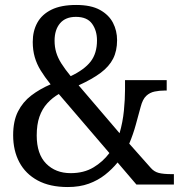

<svg xmlns="http://www.w3.org/2000/svg" viewBox="-20 -744 730 774"><path d="M253 10Q181 10 132 -16.5Q83 -43 58 -90Q33 -137 33 -199Q33 -256 52.5 -294.5Q72 -333 106 -359Q140 -385 184 -404Q160 -434 144 -460Q128 -486 120 -514Q112 -542 112 -575Q112 -619 130.5 -652.5Q149 -686 187.5 -705Q226 -724 287 -724Q347 -724 383 -704Q419 -684 435.5 -652Q452 -620 452 -582Q452 -539 436 -507.5Q420 -476 386 -450.5Q352 -425 297 -400L462 -207Q475 -252 479.5 -298Q484 -344 484 -382V-421H652V-379H643Q623 -379 603.5 -375Q584 -371 569.5 -357.5Q555 -344 547 -313Q538 -280 527.5 -241.5Q517 -203 501 -165L588 -67Q601 -52 619.5 -47Q638 -42 673 -42H681V0H530L454 -89Q432 -62 403.5 -39.5Q375 -17 338 -3.5Q301 10 253 10ZM265 -46Q318 -46 356.5 -69Q395 -92 421 -127L217 -365Q191 -350 170.5 -327.5Q150 -305 139 -273.5Q128 -242 128 -198Q128 -123 166 -84.5Q204 -46 265 -46ZM265 -437Q320 -463 345.5 -496Q371 -529 371 -581Q371 -621 351 -648.5Q331 -676 286 -676Q244 -676 222 -650Q200 -624 200 -580Q200 -555 206.5 -533Q213 -511 227.5 -488Q242 -465 265 -437Z"/></svg>

Font: Noto Serif Thai SemiCondensed
Style: Regular
Weight: 400
Width: 4
Designer: Monotype Design Team
Foundry: Monotype Imaging Inc.
Version: Version 2.002